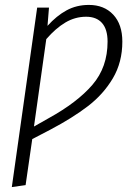

<svg xmlns="http://www.w3.org/2000/svg" viewBox="-20 -554 559 780"><path d="M477 -385Q477 -301 438.5 -236Q400 -171 337.5 -123Q275 -75 184 -27L111 11L84 198L28 206L131 -523H179L173 -449Q210 -490 250.5 -512Q291 -534 341 -534Q403 -534 440 -494.5Q477 -455 477 -385ZM417 -385Q417 -435 394.5 -460.5Q372 -486 330 -486Q285 -486 245.5 -462.5Q206 -439 168 -395L118 -40L178 -74Q294 -138 355.5 -209.5Q417 -281 417 -385Z"/></svg>

Font: Fira Sans Condensed Light
Style: Italic
Weight: 300
Width: 3
Italic angle: -8°
Designer: Carrois Corporate & Edenspiekermann AG
Foundry: Carrois Corporate GbR & Edenspiekermann AG
Version: Version 4.203